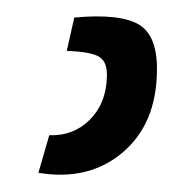

<svg xmlns="http://www.w3.org/2000/svg" viewBox="-20 22 233 230"><path d="M60 83 69 43Q124 38 146.5 51.5Q169 65 168 108Q167 171 126.5 205Q86 239 26 229L39 184Q68 185 87.5 165.5Q107 146 108 115Q109 97 99.5 90.5Q90 84 60 83Z"/></svg>

Font: exo2condensed_r
Style: Regular
Weight: 400
Width: 3
Designer: Natanael Gama
Version: Version 1.001;PS 001.001;hotconv 1.0.70;makeotf.lib2.5.58329